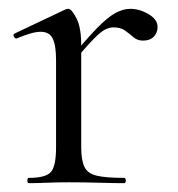

<svg xmlns="http://www.w3.org/2000/svg" viewBox="-20 -415 404 435"><path d="M143 -271 139 -282Q176 -327 200 -351.5Q224 -376 241.5 -385.5Q259 -395 275 -395Q296 -395 316.5 -383Q337 -371 337 -354Q337 -341 328.5 -332Q320 -323 304 -323Q291 -323 282 -331Q273 -339 263 -346Q253 -353 237 -353Q228 -353 218 -348Q208 -343 191 -325.5Q174 -308 143 -271ZM45 0Q42 0 42 -6Q42 -12 45 -12Q84 -12 95.5 -25.5Q107 -39 107 -81V-279Q107 -312 99.5 -327.5Q92 -343 72 -343Q62 -343 48.5 -339Q35 -335 18 -328Q14 -327 11.5 -332Q9 -337 13 -339L129 -394Q132 -395 135 -395Q142 -395 153 -374Q164 -353 164 -313V-81Q164 -53 171 -37.5Q178 -22 199 -17Q220 -12 261 -12Q265 -12 265 -6Q265 0 261 0Q237 0 204.5 -1Q172 -2 136 -2Q110 -2 86 -1Q62 0 45 0Z"/></svg>

Font: Cormorant Garamond Light
Style: Regular
Weight: 400
Version: Version 4.001